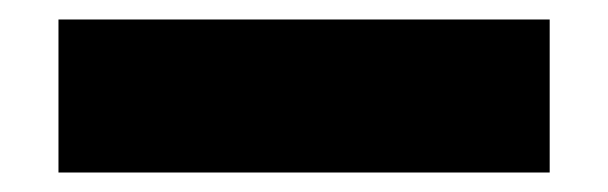

<svg xmlns="http://www.w3.org/2000/svg" viewBox="-20 -885 624 197"><path d="M40 -708V-865H544V-708Z"/></svg>

Font: Climate Crisis
Style: Regular
Weight: 400
Version: Version 1.003